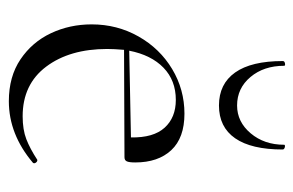

<svg xmlns="http://www.w3.org/2000/svg" viewBox="-138 -530 680 445"><g transform="rotate(90 202.5 -308.0)"><path d="M352 -54Q355 -54 357.5 -50.5Q360 -47 358 -44Q292 12 215 12Q158 12 118 -15Q78 -42 57.5 -85.5Q37 -129 37 -180Q37 -239 65 -288.5Q93 -338 140.5 -366.5Q188 -395 244 -395Q300 -395 328.5 -364.5Q357 -334 357 -281Q357 -267 354.5 -261.5Q352 -256 345 -256L96 -255Q94 -231 94 -216Q94 -129 135 -74.5Q176 -20 250 -20Q281 -20 303 -28.5Q325 -37 351 -54ZM98 -267 299 -271Q300 -323 276.5 -349Q253 -375 212 -375Q167 -375 137.5 -346.5Q108 -318 98 -267ZM133 -626Q133 -579 159 -548Q185 -517 225 -517Q263 -517 289.5 -548.5Q316 -580 316 -626Q316 -628 319 -628Q322 -628 324.5 -626.5Q327 -625 327 -623Q327 -550 301 -512.5Q275 -475 225 -475Q175 -475 148.5 -512.5Q122 -550 122 -623Q122 -627 127.5 -628Q133 -629 133 -626Z"/></g></svg>

Font: Cormorant Garamond Light
Style: Regular
Weight: 300
Designer: Christian Thalmann (Catharsis Fonts)
Version: Version 3.000